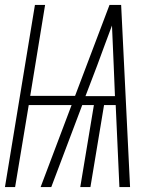

<svg xmlns="http://www.w3.org/2000/svg" viewBox="-24 -755 644 775"><path d="M-4 0 117 -735H158L98 -368H279L418 -735H465L501 0H458L443 -331H396L341 0H300L355 -331H308L183 0H140L265 -331H92L37 0ZM440 -367 435 -490Q433 -531 431.5 -571.5Q430 -612 428 -652Q413 -612 398 -571.5Q383 -531 368 -490L321 -367Z"/></svg>

Font: Iosevka XLt Ex Obl
Style: Regular
Weight: 200
Width: 7
Italic angle: -9°
Monospace: yes
Designer: Belleve Invis
Foundry: Belleve Invis
Version: Version 32.5.0; ttfautohint (v1.8.4)